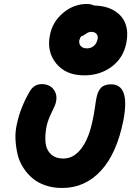

<svg xmlns="http://www.w3.org/2000/svg" viewBox="-20 -935 676 965"><path d="M403.8 -556.2Q311 -556.2 262.5 -616Q213.9 -675.8 231 -758.8Q243.7 -824.7 296.9 -869.9Q350.1 -915 417 -915Q437.5 -915 453.1 -907.2Q515.6 -905.8 556.4 -880.1Q597.2 -854.5 611.3 -813.2Q625.5 -772 615.2 -720.2Q600.6 -644 541.7 -600.1Q482.9 -556.2 403.8 -556.2ZM378.9 -733.9Q375.5 -714.8 386 -703.4Q396.5 -691.9 417 -691.9Q437 -691.9 451.4 -704.1Q465.8 -716.3 470.2 -736.8Q474.1 -753.4 465.3 -764.2Q456.5 -774.9 438 -774.9Q424.8 -774.9 410.2 -763.9Q395.5 -752.9 388.2 -752.9Q383.3 -747.1 378.9 -733.9ZM292 9.8Q247.6 9.8 209.5 -2.9Q171.4 -15.6 144.5 -38.1Q117.7 -60.5 97.7 -91.1Q77.6 -121.6 68.8 -157.5Q60.1 -193.4 57.9 -232.7Q55.7 -272 64.9 -312Q82 -394 129.9 -476.1Q150.9 -512.2 189.9 -512.2Q228.5 -512.2 249 -486.1Q269.5 -460 261.2 -421.9Q258.8 -408.2 239.7 -369.9Q220.7 -331.5 213.9 -299.8Q205.1 -252.9 209 -217Q212.9 -181.2 236.1 -159.7Q259.3 -138.2 298.8 -138.2Q351.1 -138.2 389.6 -189.7Q428.2 -241.2 446.8 -335.9Q453.1 -364.7 457.5 -397.2Q461.9 -429.7 464.8 -442.9Q471.2 -477.1 488 -494.1Q504.9 -511.2 538.1 -511.2Q634.8 -511.2 600.1 -330.1Q566.9 -163.1 487.1 -76.7Q407.2 9.8 292 9.8Z"/></svg>

Font: Shantell Sans Normal
Style: Bold Italic
Weight: 700
Italic angle: -11.31°
Designer: Stephen Nixon, Anya Danilova, Shantell Martin
Foundry: Arrow Type
Version: Version 1.006;[559af2be0]